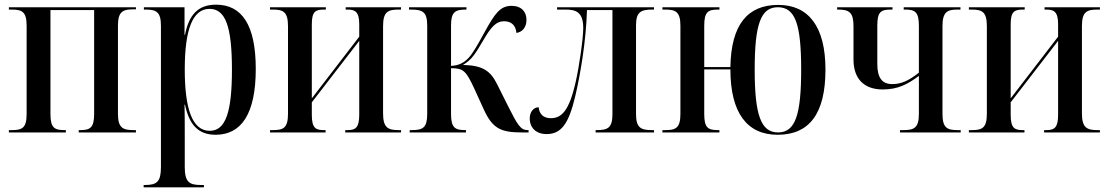

<svg xmlns="http://www.w3.org/2000/svg" viewBox="-20 -567 4746 822"><path d="M18 0H262V-10H258C214 -10 196 -18 196 -79V-524H383V-79C383 -19 365 -10 323 -10H317V0H562V-10H551C506 -10 485 -20 485 -79V-458C485 -517 506 -527 550 -527H562V-536H18V-526H30C74 -526 94 -517 94 -457V-79C94 -18 74 -10 30 -10H18Z M595 235H853V225H839C789 225 771 211 771 147V12C771 -33 771 -75 770 -119H772C790 -33 829 10 903 10C1013 10 1075 -79 1075 -272C1075 -461 1015 -547 905 -547C829 -547 789 -505 772 -418H770V-536H596V-526H604C649 -526 669 -516 669 -457V148C669 211 652 225 601 225H595ZM878 -7C803 -7 771 -101 771 -270C771 -441 805 -529 877 -529C944 -529 973 -457 973 -269C973 -87 946 -7 878 -7Z M1136 0H1374V-10H1367C1332 -10 1315 -18 1315 -75V-129L1518 -392V-76C1518 -20 1502 -10 1468 -10H1458V0H1697V-10H1687C1641 -10 1620 -20 1620 -82V-455C1620 -517 1641 -526 1687 -526H1697V-536H1460V-526H1468C1501 -526 1518 -516 1518 -463V-410L1315 -146V-463C1315 -518 1331 -526 1367 -526H1375V-536H1136V-526H1148C1192 -526 1213 -517 1213 -455V-80C1213 -18 1192 -10 1148 -10H1136Z M1734 0H1975V-10H1972C1928 -10 1911 -20 1911 -79V-275C1963 -275 1975 -264 2009 -191L2051 -99C2089 -15 2126 0 2215 0H2243V-10H2239C2209 -10 2196 -31 2153 -117L2109 -205C2080 -264 2047 -287 1962 -289C2001 -311 2019 -344 2047 -391C2081 -450 2103 -476 2138 -476C2170 -476 2188 -458 2191 -426C2213 -429 2234 -447 2234 -482C2234 -516 2213 -542 2170 -542C2121 -542 2098 -508 2055 -430C2027 -379 2006 -341 1986 -319C1967 -299 1944 -286 1911 -285V-458C1911 -516 1929 -526 1974 -526H1977V-536H1731V-526H1739C1790 -526 1809 -516 1809 -457V-80C1809 -20 1791 -10 1742 -10H1734Z M2320 7C2380 7 2414 -32 2443 -156C2465 -250 2489 -390 2493 -524H2602V-79C2602 -20 2583 -10 2535 -10H2530V0H2780V-10H2771C2723 -10 2703 -20 2703 -79V-459C2703 -516 2724 -526 2773 -526H2780V-536H2365V-526H2400C2443 -526 2477 -518 2477 -447C2477 -399 2458 -274 2445 -218C2417 -92 2384 -61 2338 -61C2306 -61 2289 -79 2286 -108C2264 -107 2248 -88 2248 -60C2248 -20 2275 7 2320 7Z M3309 10C3444 10 3514 -79 3514 -269C3514 -454 3441 -546 3312 -546C3180 -546 3110 -461 3107 -280H2995V-457C2995 -517 3012 -526 3054 -526H3060V-536H2816V-526H2828C2872 -526 2893 -517 2893 -457V-79C2893 -18 2872 -10 2828 -10H2816V0H3060V-10H3056C3012 -10 2995 -18 2995 -79V-270H3107C3107 -83 3179 10 3309 10ZM3311 0C3238 0 3211 -74 3211 -269C3211 -463 3237 -536 3310 -536C3385 -536 3410 -463 3410 -269C3410 -75 3385 0 3311 0Z M3833 0H4093V-10H4080C4034 -10 4015 -20 4015 -80V-455C4015 -515 4035 -526 4078 -526H4092V-536H3849V-526H3856C3897 -526 3914 -516 3914 -457V-256C3870 -221 3838 -207 3800 -207C3757 -207 3736 -233 3736 -293V-458C3736 -517 3752 -526 3794 -526H3801V-536H3564V-526H3570C3617 -526 3634 -512 3634 -455V-312C3634 -231 3678 -184 3759 -184C3825 -184 3867 -207 3914 -242V-80C3914 -17 3892 -10 3845 -10H3833Z M4128 0H4366V-10H4359C4324 -10 4307 -18 4307 -75V-129L4510 -392V-76C4510 -20 4494 -10 4460 -10H4450V0H4689V-10H4679C4633 -10 4612 -20 4612 -82V-455C4612 -517 4633 -526 4679 -526H4689V-536H4452V-526H4460C4493 -526 4510 -516 4510 -463V-410L4307 -146V-463C4307 -518 4323 -526 4359 -526H4367V-536H4128V-526H4140C4184 -526 4205 -517 4205 -455V-80C4205 -18 4184 -10 4140 -10H4128Z"/></svg>

Font: Noto Serif Display Condensed Medium
Style: Regular
Weight: 500
Width: 3
Designer: Monotype Design Team
Foundry: Monotype Imaging Inc.
Version: Version 2.009